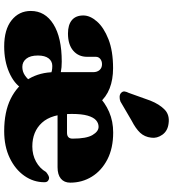

<svg xmlns="http://www.w3.org/2000/svg" viewBox="24 -818 807 894"><g transform="rotate(90 427.0 -370.5)"><path d="M331 -200Q320 -206.5 309.8 -208.8Q299.5 -211 286.5 -211Q264.5 -211 251.2 -193.8Q238 -176.5 238 -144Q238 -108.5 252.8 -90Q267.5 -71.5 291 -71.5Q312.5 -71.5 329.8 -83Q347 -94.5 357 -109.5L392 -70.5Q369 -33 316.2 -10Q263.5 13 196 13Q117 13 73.8 -21.5Q30.5 -56 30.5 -111Q30.5 -177.5 92.2 -216.2Q154 -255 266.5 -255Q294.5 -255 314.8 -250.8Q335 -246.5 348 -239ZM830 -294.5Q830 -266.5 811.5 -251Q793 -235.5 758 -235.5H474.5V-279.5H597.5Q625 -279.5 625 -305.5Q625 -370 608.2 -398.2Q591.5 -426.5 570 -426.5Q553 -426.5 539.5 -414.8Q526 -403 518 -375.8Q510 -348.5 510 -301.5Q510 -207.5 551 -162.8Q592 -118 661.5 -118Q700.5 -118 732 -135.2Q763.5 -152.5 780.5 -182Q800 -197.5 809.5 -196Q816 -195.5 822 -190.5Q828 -185.5 828 -174Q828 -123.5 798.2 -81Q768.5 -38.5 715 -12.8Q661.5 13 590 13Q500.5 13 439.5 -17.2Q378.5 -47.5 347 -100.8Q315.5 -154 315.5 -222V-401Q315.5 -420 305.5 -431.2Q295.5 -442.5 278.5 -442.5Q264 -442.5 254 -434.5Q244 -426.5 244 -413.5V-373Q244 -333 215.5 -308.5Q187 -284 135.5 -284Q95 -284 73.2 -302.2Q51.5 -320.5 51.5 -355.5Q51.5 -387 79.5 -419Q107.5 -451 162.2 -472.5Q217 -494 297 -494Q350 -494 391 -478Q432 -462 460.5 -428L424.5 -424Q457.5 -457 501 -475.8Q544.5 -494.5 596.5 -494.5Q669.5 -494.5 721.8 -467.5Q774 -440.5 802 -395.2Q830 -350 830 -294.5ZM448 -667.5Q465 -710 489.8 -734Q514.5 -758 554 -752.5Q589 -748.5 606.8 -723.5Q624.5 -698.5 620.5 -671.5Q617 -641 597.8 -620.2Q578.5 -599.5 541.5 -580.5L452.5 -528.5Q441.5 -524 430 -524.5Q418.5 -525 412 -531.5Q404 -539 405.5 -548.2Q407 -557.5 412 -567Z"/></g></svg>

Font: Fraunces Black
Style: Regular
Weight: 900
Version: Version 1.000;[b76b70a41]